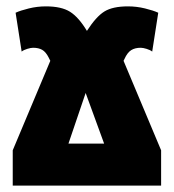

<svg xmlns="http://www.w3.org/2000/svg" viewBox="-20 -583 546 603"><path d="M20 -111 138 -392 133 -402Q124 -420 112.5 -426.5Q101 -433 84 -433Q77 -433 65.5 -429.5Q54 -426 48 -421L29 -543Q44 -550 70.5 -556.5Q97 -563 124 -563Q173 -563 200 -546Q227 -529 253 -486Q282 -531 308 -547Q334 -563 382 -563Q409 -563 435.5 -556.5Q462 -550 477 -543L458 -421Q452 -426 440.5 -429.5Q429 -433 422 -433Q404 -433 392 -425.5Q380 -418 371 -398L368 -392L486 -111V0H20ZM307 -132 249 -291 195 -132Z"/></svg>

Font: Noto Sans UI CondBlack
Style: Regular
Weight: 900
Width: 3
Designer: Monotype Design Team
Foundry: Monotype Imaging Inc.
Version: Version 1.001